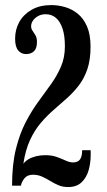

<svg xmlns="http://www.w3.org/2000/svg" viewBox="-20 -731 420 756"><path d="M248.5 5.5Q227 5.5 210 -1.8Q193 -9 177.2 -18.8Q161.5 -28.5 145.2 -35.8Q129 -43 109.5 -43Q87.5 -43 76 -28.5Q64.5 -14 62.5 0H27.5Q27.5 -83 42.5 -143.8Q57.5 -204.5 81.2 -250Q105 -295.5 131.5 -331.5Q158 -367.5 181.5 -400.5Q205 -433.5 220.2 -469Q235.5 -504.5 235.5 -549Q235.5 -591 226 -619Q216.5 -647 199.8 -661Q183 -675 160 -675Q143.5 -675 130.5 -668Q117.5 -661 110 -650.2Q102.5 -639.5 102.5 -627.5Q102.5 -618 108.2 -609.8Q114 -601.5 119.8 -591.8Q125.5 -582 125.5 -565.5Q125.5 -540 113.5 -529Q101.5 -518 83 -518Q64 -518 51.8 -532.2Q39.5 -546.5 39.5 -578.5Q39.5 -615 56.2 -644.8Q73 -674.5 105 -692.8Q137 -711 182 -711Q208.5 -711 235.8 -703.2Q263 -695.5 285.8 -677.2Q308.5 -659 322.5 -627.2Q336.5 -595.5 336.5 -547Q336.5 -495.5 324 -458.8Q311.5 -422 290.5 -394.8Q269.5 -367.5 243.8 -344.5Q218 -321.5 191.2 -298.2Q164.5 -275 140.2 -246.5Q116 -218 98 -179Q80 -140 72 -86Q79 -96 91.8 -103.8Q104.5 -111.5 121.8 -115.8Q139 -120 158.5 -120Q184 -120 203.5 -113Q223 -106 238.5 -98.8Q254 -91.5 267.5 -91.5Q287 -91.5 295.2 -103.5Q303.5 -115.5 303.5 -139.5H337V-119.5Q337 -89 328.8 -60.2Q320.5 -31.5 301 -13Q281.5 5.5 248.5 5.5Z"/></svg>

Font: Imbue Thin 10pt SemiBold
Style: Regular
Weight: 600
Version: Version 1.102